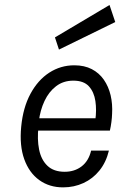

<svg xmlns="http://www.w3.org/2000/svg" viewBox="-20 -758 503 788"><path d="M239 11Q182.5 11 141 -19Q99.5 -49 79.5 -104.8Q59.5 -160.5 67 -238Q74.5 -316.5 105 -373Q135.5 -429.5 182.2 -459.8Q229 -490 285 -490Q326.5 -490 356.8 -474.2Q387 -458.5 406.2 -430.8Q425.5 -403 434 -367Q442.5 -331 440 -290Q439.5 -274.5 437.2 -257Q435 -239.5 431 -222H113.5L138 -238.5Q132 -186.5 140.5 -144.2Q149 -102 174.8 -77.5Q200.5 -53 245.5 -53Q286 -53 315 -75.2Q344 -97.5 354 -140H427Q415.5 -92 388.2 -58.2Q361 -24.5 322.5 -6.8Q284 11 239 11ZM139.5 -261 120.5 -272.5H395.5L371 -263.5Q377 -306 371.5 -343.2Q366 -380.5 344.8 -403.8Q323.5 -427 281 -427Q240 -427 210.2 -404.2Q180.5 -381.5 162.8 -343.8Q145 -306 139.5 -261ZM222 -554.5 205.5 -604.5 429.5 -737.5 453 -667.5Z"/></svg>

Font: Karla
Style: Italic
Weight: 400
Italic angle: -8°
Designer: Jonathan Pinhorn
Version: Version 2.004;gftools[0.9.33]